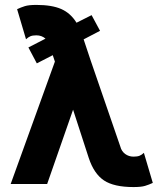

<svg xmlns="http://www.w3.org/2000/svg" viewBox="-20 -756 672 789"><path d="M352.5 -507.8 474.6 -153.3Q479.5 -134.3 494.4 -123.3Q509.3 -112.3 528.8 -112.3Q544.4 -112.3 553.5 -116Q562.5 -119.6 571.3 -127.9L607.9 -4.4Q592.3 2.9 576.2 7.8Q560.1 12.7 528.8 12.7Q448.2 12.7 407.2 -14.6Q366.2 -42 344.7 -106.9L280.3 -305.2L173.8 0H23.9L205.6 -502.9L196.8 -529.3L131.3 -495.6L96.7 -561L167 -597.2Q151.4 -610.8 129.4 -610.8Q113.8 -610.8 104.7 -606.9Q95.7 -603 86.9 -594.7L50.3 -718.3Q65.9 -725.6 82 -730.7Q98.1 -735.8 129.4 -735.8Q193.4 -735.8 231.9 -718.8Q270.5 -701.7 294.4 -662.6L356.4 -693.8L391.1 -629.4L323.7 -594.2Z"/></svg>

Font: Giphurs
Style: Bold
Weight: 700
Version: Version 0.920; ttfautohint (v1.8.4.7-5d5b)